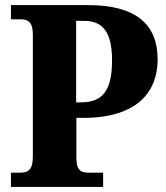

<svg xmlns="http://www.w3.org/2000/svg" viewBox="-20 -734 651 754"><path d="M23 0H385V-56H327C301 -56 280 -62 280 -114V-271H306C520 -271 599 -374 599 -501C599 -639 513 -714 326 -714H23V-658H62C86 -658 109 -651 109 -599V-119C109 -63 87 -56 59 -56H23ZM297 -332H279V-652H311C387 -652 420 -603 420 -497C420 -379 384 -332 297 -332Z"/></svg>

Font: Noto Serif Tamil SemiCondensed ExtraBold
Style: Regular
Weight: 800
Width: 4
Designer: Indian Type Foundry, Tom Grace, and the Monotype Design Team
Foundry: Monotype Imaging Inc.
Version: Version 2.004